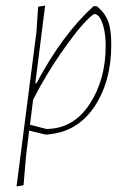

<svg xmlns="http://www.w3.org/2000/svg" viewBox="-20 -476 462 685"><path d="M141 -456 106 -179H110Q204 -355 314 -454H325Q353 -432 365 -402Q377 -372 377 -317Q377 -184 315.5 -93.5Q254 -3 146 4H142L84 -10L73 79L64 185L39 189L110 -362L116 -452ZM318 -426Q310 -426 278.5 -392Q247 -358 195 -283Q143 -208 98 -120L87 -31L145 -16Q241 -16 299 -103.5Q357 -191 357 -312Q357 -352 349.5 -379.5Q342 -407 333.5 -416.5Q325 -426 318 -426Z"/></svg>

Font: Alegreya Sans Thin
Style: Italic
Weight: 100
Italic angle: -7°
Designer: Juan Pablo del Peral
Foundry: Huerta Tipografica
Version: Version 2.007